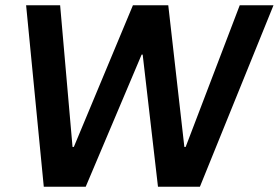

<svg xmlns="http://www.w3.org/2000/svg" viewBox="-20 -708 1057 728"><path d="M579 0 521 -501H517L305 0H146L79 -688H208L255 -151H260L484 -688H618L679 -151H684L889 -688H1017L738 0Z"/></svg>

Font: Azeri Sans SemiBold
Style: Italic
Weight: 600
Designer: Hector Gatti & Omnibus-Type (original fonts) / Cristiano Sobral (main changes and remastering)
Foundry: Omnibus-Type
Version: Version 0.07;August 21, 2020;FontCreator 13.0.0.2681 64-bit;